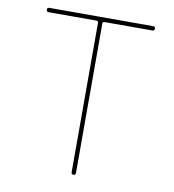

<svg xmlns="http://www.w3.org/2000/svg" viewBox="-82 -802 795 875"><g transform="rotate(10 316.0 -365.0)"><path d="M76 -710Q66 -710 66 -720Q66 -730 76 -730H556Q566 -730 566 -720Q566 -710 556 -710H335Q326 -710 326 -701V-10Q326 0 316 0Q306 0 306 -10V-701Q306 -710 297 -710Z"/></g></svg>

Font: Rounded Mplus 1c Thin
Style: Regular
Weight: 250
Version: Version 1.059.20150529